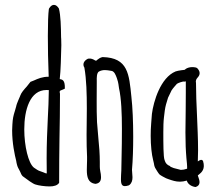

<svg xmlns="http://www.w3.org/2000/svg" viewBox="-20 -731 866 772"><path d="M176.3 -693.4C173.8 -675.3 172.4 -636.7 172.4 -586.4C172.4 -539.6 173.3 -482.4 175.8 -422.4C151.4 -422.9 132.3 -414.6 117.2 -407.7L102.5 -401.9C98.6 -396.5 91.8 -388.2 87.4 -382.8C76.2 -370.6 65.9 -358.9 61 -345.7L61.5 -346.2C59.6 -340.8 56.2 -333.5 53.7 -328.1C49.8 -318.4 45.9 -309.1 45.4 -305.7L45.9 -306.2C43.5 -296.4 41 -288.6 39.1 -282.2V-282.7C33.7 -264.6 31.2 -255.4 29.8 -230.5C29.3 -222.2 28.8 -213.9 28.8 -206.5C28.8 -156.7 38.6 -109.4 45.9 -81.1L45.4 -81.5C49.3 -63.5 49.8 -61.5 57.1 -48.3L61.5 -39.6C64 -33.2 66.4 -27.8 70.8 -22.9L74.7 -20C87.9 -9.8 112.8 8.3 122.1 10.7C135.3 15.1 160.2 18.6 179.7 18.6C196.3 18.6 211.4 14.6 217.8 3.9C217.8 -60.1 218.3 -119.1 219.2 -175.8C220.2 -232.4 221.2 -289.6 221.2 -354C217.8 -365.7 221.7 -366.7 226.1 -368.2C231.4 -370.1 236.3 -372.6 240.7 -374.5C241.7 -408.7 231.4 -411.1 220.2 -413.1C224.1 -443.8 225.6 -508.8 226.6 -549.3C226.6 -557.6 226.6 -566.4 226.1 -574.2C226.1 -576.2 225.6 -578.1 225.6 -581.1C225.1 -622.6 224.1 -668.9 216.8 -696.8C210.9 -706.1 204.6 -711.4 196.8 -711.4C189.5 -711.4 183.1 -706.5 177.2 -696.8ZM77.6 -210.9C77.6 -290 100.6 -369.1 167 -369.1C169.4 -369.1 173.3 -369.1 176.3 -368.7C175.8 -325.2 174.3 -295.9 172.4 -259.3C169.9 -205.6 167.5 -153.8 167.5 -94.7C167.5 -75.2 167.5 -55.7 168 -33.7C163.6 -33.7 160.2 -35.6 154.3 -38.1L142.1 -42.5C134.3 -44.4 124.5 -51.3 116.2 -57.1H115.7V-57.6C94.2 -75.2 77.6 -143.1 77.6 -210.9Z M500.5 12.7C510.3 4.4 512.7 -6.3 512.7 -18.6C512.7 -23.9 512.2 -29.3 511.7 -33.7C511.2 -39.1 510.7 -44.9 510.7 -48.3C514.2 -87.9 515.6 -134.8 515.6 -182.6C515.6 -239.7 513.2 -298.8 508.3 -341.8C499 -433.1 495.1 -499 392.6 -501.5C383.3 -500 376.5 -494.6 370.6 -490.2H371.1C368.7 -488.3 366.2 -486.8 366.7 -486.8C365.2 -486.8 362.3 -487.8 359.9 -489.3H360.4C354 -492.7 346.7 -497.1 334 -495.1C317.4 -487.3 310.5 -473.1 319.3 -459C327.6 -411.6 329.1 -353.5 329.1 -294.4C329.1 -274.9 328.6 -255.9 328.6 -236.3C328.6 -220.7 328.1 -204.6 328.1 -189C328.1 -158.7 328.6 -126.5 330.1 -100.1C330.1 -94.2 330.1 -75.2 329.6 -69.8C329.1 -62 329.1 -55.2 329.1 -47.9C329.1 -19.5 334 4.4 363.3 8.3C381.3 6.3 386.2 -4.4 386.2 -19C386.2 -26.9 384.8 -35.2 383.3 -42C382.3 -47.4 380.9 -57.6 381.3 -60.5V-79.6C381.3 -110.8 378.9 -143.6 375.5 -175.3C373.5 -196.3 371.6 -218.8 370.1 -239.7C368.7 -267.6 368.7 -296.4 368.7 -323.7C368.7 -351.6 368.7 -377.9 369.1 -400.9V-405.8C368.7 -417.5 368.7 -437 377 -442.9C385.7 -447.8 393.6 -449.2 401.9 -449.2C407.7 -449.2 416 -448.2 426.3 -446.3C439.9 -445.8 445.8 -427.7 449.2 -418.5V-418.9L450.7 -414.1C453.6 -405.8 455.1 -399.4 456.1 -393.1C456.5 -388.7 457 -384.3 458.5 -376.5C467.8 -335.4 470.2 -273.4 470.2 -213.4C470.2 -173.3 469.7 -133.3 468.8 -97.7L467.8 -45.4C467.8 -39.6 467.3 -32.7 466.8 -27.3C466.3 -21 466.3 -15.1 466.3 -10.7C466.3 13.7 471.7 22.5 497.1 14.6Z M768.1 -459.5C743.7 -464.8 728 -456.1 722.2 -450.2C722.2 -450.2 715.3 -449.2 709.5 -448.7C700.7 -447.3 690.9 -445.8 686 -443.8C625.5 -418.9 597.2 -323.2 590.8 -272.9L587.9 -235.4C586.4 -218.8 585.9 -200.7 585.9 -184.6C585.9 -145.5 589.8 -110.4 595.7 -87.4L598.6 -75.2C600.1 -69.3 599.1 -66.4 603.5 -56.6C604.5 -54.2 618.2 -32.2 621.1 -29.8C625 -25.9 644.5 -15.6 647.9 -14.2L658.2 -10.3C672.9 -5.4 686 -0.5 703.6 -0.5C711.9 -0.5 721.2 -2 731 -4.9C735.4 10.7 752 19.5 766.6 21C789.1 13.7 782.2 -5.9 777.3 -20V-19.5C776.4 -21.5 775.9 -24.4 775.4 -25.9L779.3 -28.8C791 -38.1 806.2 -51.3 796.4 -83.5C791.5 -91.8 783.7 -87.9 775.4 -82C775.9 -96.2 776.4 -111.8 776.4 -126.5C776.4 -174.3 773.9 -222.2 772 -269.5C770 -312.5 768.1 -355 768.1 -397C765.6 -407.7 770 -413.6 774.4 -418.9C779.3 -424.3 782.7 -429.7 782.7 -437C782.7 -443.4 779.8 -449.7 772.9 -457ZM726.6 -141.6C727.1 -126 728.5 -109.4 729.5 -95.7C731 -80.1 732.9 -64.9 732.4 -52.7C722.7 -49.3 714.8 -47.9 707 -47.9L678.7 -55.2C673.3 -57.6 666 -60.5 665.5 -60.5C665.5 -60.5 664.6 -63 663.1 -63.5C652.8 -67.4 645.5 -73.7 641.6 -87.9C636.7 -100.6 636.7 -154.8 636.7 -199.2C636.7 -221.2 637.2 -242.7 639.2 -258.8C641.1 -277.3 643.6 -296.9 647.5 -311L655.3 -336.9L655.8 -338.4L669.9 -367.7C674.8 -375.5 687.5 -389.6 691.4 -394C697.3 -397.9 715.8 -404.8 721.7 -402.8L726.6 -403.8H727.1C727.5 -386.2 727.1 -376.5 727.1 -358.9C727.1 -334.5 727.1 -310.1 726.6 -285.6C726.1 -256.8 725.6 -227.5 725.6 -198.2C725.6 -179.7 726.1 -160.6 726.6 -142.1Z"/></svg>

Font: Amatic Mod Bold ONEptTWO
Style: Bold
Weight: 700
Designer: David Occhino Design
Foundry: David Occhino Design
Version: Version 1.2